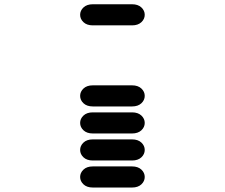

<svg xmlns="http://www.w3.org/2000/svg" viewBox="-20 -756 1040 888"><path d="M409.2 111.3H590.8Q618.2 111.3 633.8 96.7Q649.4 82 649.4 62.5Q649.4 43 633.8 28.3Q618.2 13.7 590.8 13.7H409.2Q381.8 13.7 366.2 28.3Q350.6 43 350.6 62.5Q350.6 82 366.2 96.7Q381.8 111.3 409.2 111.3ZM409.2 -13.7H590.8Q618.2 -13.7 633.8 -28.3Q649.4 -43 649.4 -62.5Q649.4 -82 633.8 -96.7Q618.2 -111.3 590.8 -111.3H409.2Q381.8 -111.3 366.2 -96.7Q350.6 -82 350.6 -62.5Q350.6 -43 366.2 -28.3Q381.8 -13.7 409.2 -13.7ZM409.2 -138.7H590.8Q618.2 -138.7 633.8 -153.3Q649.4 -168 649.4 -187.5Q649.4 -207 633.8 -221.7Q618.2 -236.3 590.8 -236.3H409.2Q381.8 -236.3 366.2 -221.7Q350.6 -207 350.6 -187.5Q350.6 -168 366.2 -153.3Q381.8 -138.7 409.2 -138.7ZM409.2 -263.7H590.8Q618.2 -263.7 633.8 -278.3Q649.4 -293 649.4 -312.5Q649.4 -332 633.8 -346.7Q618.2 -361.3 590.8 -361.3H409.2Q381.8 -361.3 366.2 -346.7Q350.6 -332 350.6 -312.5Q350.6 -293 366.2 -278.3Q381.8 -263.7 409.2 -263.7ZM409.2 -638.7H590.8Q618.2 -638.7 633.8 -653.3Q649.4 -668 649.4 -687.5Q649.4 -707 633.8 -721.7Q618.2 -736.3 590.8 -736.3H409.2Q381.8 -736.3 366.2 -721.7Q350.6 -707 350.6 -687.5Q350.6 -668 366.2 -653.3Q381.8 -638.7 409.2 -638.7Z"/></svg>

Font: Sixtyfour
Style: Regular
Weight: 400
Designer: Jens Kutilek
Foundry: Jens Kutilek
Version: Version 2.001